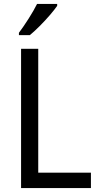

<svg xmlns="http://www.w3.org/2000/svg" viewBox="-20 -964 508 984"><path d="M88 0V-714H176V-79H446V0ZM273 -934Q260 -915 235.5 -886.5Q211 -858 183 -830Q155 -802 133 -784H77V-796Q101 -828 127 -869Q153 -910 170 -944H273Z"/></svg>

Font: Noto Sans Gurmukhi UI SemiCondensed
Style: Regular
Weight: 400
Width: 4
Designer: Jelle Bosma - Monotype Design Team
Foundry: Monotype Imaging Inc.
Version: Version 2.004; ttfautohint (v1.8.4.7-5d5b)